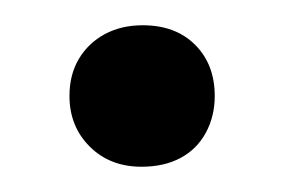

<svg xmlns="http://www.w3.org/2000/svg" viewBox="-20 -353 225 152"><path d="M92 -221Q67 -221 51 -237Q35 -253 35 -277Q35 -294 42.5 -306.5Q50 -319 63 -326Q76 -333 93 -333Q119 -333 134.5 -317.5Q150 -302 150 -277Q150 -261 143 -248Q136 -235 123 -228Q110 -221 92 -221Z"/></svg>

Font: Mona Sans SemiCondensed
Style: Regular
Weight: 400
Width: 4
Designer: Deni Anggara
Foundry: GitHub
Version: Version 2.000